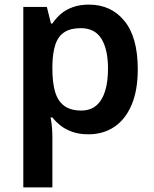

<svg xmlns="http://www.w3.org/2000/svg" viewBox="-20 -572 666 832"><path d="M366 -552Q461 -552 519 -481.5Q577 -411 577 -272Q577 -180 550 -117Q523 -54 475 -22Q427 10 363 10Q324 10 294 -0.5Q264 -11 243 -27.5Q222 -44 207 -63H199Q203 -45 205 -22.5Q207 0 207 20V240H81V-542H183L201 -470H207Q222 -493 243.5 -511.5Q265 -530 295.5 -541Q326 -552 366 -552ZM330 -450Q286 -450 259 -432.5Q232 -415 220 -379Q208 -343 207 -289V-273Q207 -215 218.5 -175Q230 -135 257.5 -114Q285 -93 332 -93Q372 -93 397.5 -115Q423 -137 435.5 -177.5Q448 -218 448 -274Q448 -358 419.5 -404Q391 -450 330 -450Z"/></svg>

Font: Noto Sans Armenian SemiBold
Style: Regular
Weight: 600
Designer: Monotype Design Team
Foundry: Monotype Imaging Inc.
Version: Version 2.007